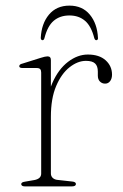

<svg xmlns="http://www.w3.org/2000/svg" viewBox="-20 -663 438 683"><path d="M145 -252.5Q145 -320 166.5 -368.5Q188 -417 222 -443Q256 -469 292.5 -469Q333 -469 355.8 -448.5Q378.5 -428 378.5 -397.5Q378.5 -383.5 371.8 -374.5Q365 -365.5 354 -365.5Q343 -365.5 335.5 -373Q328 -380.5 328 -394V-408.5Q328 -428 318.2 -437.2Q308.5 -446.5 285.5 -446.5Q256.5 -446.5 227.5 -423.8Q198.5 -401 179.8 -357Q161 -313 161 -247.5ZM161 -449V-324V-46Q161 -36.5 167.5 -30.2Q174 -24 185 -23L234.5 -17.5Q242 -17 246 -14.8Q250 -12.5 250 -8Q250 -4.5 246.5 -2.2Q243 0 236.5 0H68Q62 0 58.8 -2.2Q55.5 -4.5 55.5 -8Q55.5 -12 59.2 -14Q63 -16 70 -17L102 -22.5Q113.5 -24.5 120 -30.2Q126.5 -36 126.5 -45.5V-405Q126.5 -413 123 -417Q119.5 -421 110.5 -421H61.5Q54 -421 51.2 -422.8Q48.5 -424.5 48.5 -427.5Q48.5 -430.5 51 -433Q53.5 -435.5 60.5 -437L124 -457Q133 -460 139 -461.2Q145 -462.5 149 -462.5Q155 -462.5 158 -459.2Q161 -456 161 -449ZM227 -608Q193.5 -608 171.2 -589.2Q149 -570.5 138 -527Q136 -520 131 -520Q129 -520 127 -522Q125 -524 125 -528Q127.5 -579 154.2 -611Q181 -643 227 -643Q273 -643 299.5 -611Q326 -579 328.5 -528Q329 -524 327 -522Q325 -520 322.5 -520Q318 -520 315.5 -527Q304.5 -570.5 282.2 -589.2Q260 -608 227 -608Z"/></svg>

Font: Fraunces Thin
Style: Regular
Weight: 250
Version: Version 1.000;[b76b70a41]